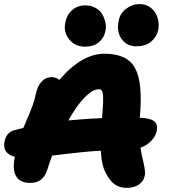

<svg xmlns="http://www.w3.org/2000/svg" viewBox="-29 -907 829 933"><path d="M547.9 -807.1Q554.2 -841.8 584 -864.5Q613.8 -887.2 648.9 -887.2Q683.1 -887.2 706.3 -867.2Q729.5 -847.2 737.3 -819.1Q745.1 -791 740.2 -762.2Q732.9 -728 705.8 -705.1Q678.7 -682.1 632.8 -682.1Q586.9 -682.1 561.8 -717.5Q536.6 -752.9 547.9 -807.1ZM382.8 -680.2Q335.9 -680.2 307.4 -715.6Q278.8 -751 288.1 -795.9Q295.4 -835 321.5 -857.9Q347.7 -880.9 384.8 -880.9Q412.6 -880.9 434.6 -868.9Q456.5 -856.9 467.3 -838.6Q478 -820.3 483.2 -797.9Q488.3 -775.4 482.9 -754.9Q476.6 -723.1 451.4 -701.7Q426.3 -680.2 382.8 -680.2ZM586.9 5.9Q553.7 5.9 530 -10Q506.3 -25.9 486.8 -63Q464.4 -101.1 460.9 -174.8Q388.2 -171.4 224.1 -150.9Q206.1 -100.1 201.2 -83Q190.4 -49.8 170.2 -33.9Q149.9 -18.1 117.2 -18.1Q69.3 -18.1 49.8 -50Q30.3 -82 43 -145Q-19 -161.6 -6.8 -220.2Q2.4 -265.1 43 -274.9Q79.6 -285.2 85 -286.1Q91.8 -303.7 106.4 -337.4Q121.1 -371.1 129.9 -395.5Q138.7 -419.9 144 -445.8Q152.3 -487.3 172.6 -509.8Q192.9 -532.2 222.2 -532.2Q241.2 -532.2 259.8 -519Q368.2 -646 479 -646Q588.9 -646 627.2 -576.4Q665.5 -506.8 650.9 -341.8Q650.9 -340.8 650.4 -338.4Q649.9 -335.9 649.9 -335Q701.2 -333 720 -317.9Q738.8 -302.7 732.9 -272Q727.5 -245.6 707 -223.6Q686.5 -201.7 653.8 -189Q656.7 -168.9 661.9 -145.3Q667 -121.6 669.9 -109.6Q672.9 -97.7 675 -79.3Q677.2 -61 673.8 -51.8Q668.9 -25.4 645.3 -9.8Q621.6 5.9 586.9 5.9ZM449.2 -473.1Q420.9 -473.1 382.1 -433.3Q343.3 -393.6 303.2 -321.8Q397.5 -330.6 466.8 -333Q466.8 -335 467.3 -339.8Q467.8 -344.7 467.8 -347.2Q471.2 -382.8 471.9 -407Q472.7 -431.2 471.7 -444.3Q470.7 -457.5 466.8 -464.1Q462.9 -470.7 459.5 -471.9Q456.1 -473.1 449.2 -473.1Z"/></svg>

Font: Shantell Sans Irregular
Style: Italic
Weight: 800
Italic angle: -11.31°
Designer: Stephen Nixon, Anya Danilova, Shantell Martin
Foundry: Arrow Type
Version: Version 1.006;[9816181b4]